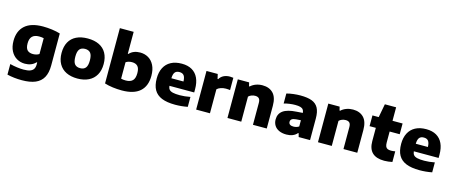

<svg xmlns="http://www.w3.org/2000/svg" viewBox="-55 -1605 6218 2633"><g transform="rotate(15 3054.5 -289.0)"><path d="M74 206.5V56.5Q125.5 69.5 175.5 76.2Q225.5 83 267.5 83Q324.5 83 359 70.8Q393.5 58.5 409.2 33.5Q425 8.5 425 -32V-60H416Q360 0.5 264 0.5Q201 0.5 148.8 -29.5Q96.5 -59.5 65.2 -119Q34 -178.5 34 -263Q34 -404 120.2 -480.8Q206.5 -557.5 376 -557.5Q438 -557.5 504 -548.8Q570 -540 621 -524V-69.5Q621 35 584.5 101Q548 167 473.5 198.5Q399 230 283 230Q171 230 74 206.5ZM425 -180V-404.5Q393.5 -411.5 358.5 -411.5Q294.5 -411.5 262 -379.2Q229.5 -347 229.5 -279Q229.5 -212.5 257.2 -184.2Q285 -156 338 -156Q361.5 -156 384.2 -162Q407 -168 425 -180Z M713.5 -273.5Q713.5 -365 748.5 -428.5Q783.5 -492 850.5 -524.8Q917.5 -557.5 1012 -557.5Q1106.5 -557.5 1173.5 -524.8Q1240.5 -492 1275.8 -428.5Q1311 -365 1311 -274Q1311 -183.5 1274.5 -119.5Q1238 -55.5 1170.8 -22.5Q1103.5 10.5 1012 10.5Q920.5 10.5 853.2 -22.2Q786 -55 749.8 -119Q713.5 -183 713.5 -273.5ZM1115.5 -273Q1115.5 -347 1089.8 -378.5Q1064 -410 1012 -410Q960.5 -410 934.8 -378.8Q909 -347.5 909 -274Q909 -200 934.5 -168.2Q960 -136.5 1012 -136.5Q1064 -136.5 1089.8 -168Q1115.5 -199.5 1115.5 -273Z M1398 -23V-808H1594V-497H1603Q1630 -527 1668.5 -542.2Q1707 -557.5 1755 -557.5Q1819.5 -557.5 1871.5 -527.5Q1923.5 -497.5 1954.2 -436.8Q1985 -376 1985 -287Q1985 -141.5 1899.2 -65.5Q1813.5 10.5 1643 10.5Q1579 10.5 1515.2 2.2Q1451.5 -6 1398 -23ZM1789.5 -272.5Q1789.5 -341.5 1761.8 -371Q1734 -400.5 1681 -400.5Q1657 -400.5 1634.2 -394.5Q1611.5 -388.5 1594 -376V-143Q1624 -135.5 1660.5 -135.5Q1726.5 -135.5 1758 -168.2Q1789.5 -201 1789.5 -272.5Z M2611 -220H2259Q2262 -187 2278.2 -168Q2294.5 -149 2330.5 -140.5Q2366.5 -132 2429.5 -132Q2498 -132 2577 -147.5V-6.5Q2489.5 10.5 2400.5 10.5Q2283.5 10.5 2209.5 -19.8Q2135.5 -50 2100 -112.5Q2064.5 -175 2064.5 -274Q2064.5 -362 2097.2 -425.8Q2130 -489.5 2193.2 -523.5Q2256.5 -557.5 2347 -557.5Q2433 -557.5 2492 -523.2Q2551 -489 2581 -424Q2611 -359 2611 -267.5ZM2258 -327H2430Q2428.5 -386 2408 -412Q2387.5 -438 2344.5 -438Q2301 -438 2280.2 -412Q2259.5 -386 2258 -327Z M2697.5 -548.5H2857L2872.5 -481.5H2881Q2903.5 -519.5 2941.5 -538.2Q2979.5 -557 3029 -557Q3050.5 -557 3077.5 -553V-378.5Q3053 -383 3017 -383Q2981.5 -383 2947.2 -371.8Q2913 -360.5 2893.5 -340.5V0H2697.5Z M3142 -548.5H3302.5L3315.5 -496H3324Q3355.5 -525.5 3399 -541.5Q3442.5 -557.5 3492.5 -557.5Q3588.5 -557.5 3644.2 -500Q3700 -442.5 3700 -322.5V0H3504V-311Q3504 -355 3486 -373.5Q3468 -392 3432 -392Q3405 -392 3380 -382.5Q3355 -373 3338 -355.5V0H3142Z M4314.5 -307V0H4153L4139.5 -50.5H4131Q4105 -19.5 4066.2 -4.5Q4027.5 10.5 3980 10.5Q3918 10.5 3874 -10.2Q3830 -31 3807.5 -67.8Q3785 -104.5 3785 -152.5Q3785 -233 3845.5 -277Q3906 -321 4036.5 -328.5L4122.5 -334.5Q4120.5 -364 4107.2 -381.2Q4094 -398.5 4066.8 -406Q4039.5 -413.5 3994 -413.5Q3958 -413.5 3915 -407.8Q3872 -402 3835 -391V-533Q3879 -545 3931 -551.2Q3983 -557.5 4029.5 -557.5Q4132 -557.5 4193.8 -533.8Q4255.5 -510 4285 -455.5Q4314.5 -401 4314.5 -307ZM4123 -142.5V-230.5L4056.5 -226Q4015 -222.5 3996.5 -208.8Q3978 -195 3978 -170Q3978 -146.5 3995 -133.2Q4012 -120 4044.5 -120Q4091 -120 4123 -142.5Z M4427 -548.5H4587.5L4600.5 -496H4609Q4640.5 -525.5 4684 -541.5Q4727.5 -557.5 4777.5 -557.5Q4873.5 -557.5 4929.2 -500Q4985 -442.5 4985 -322.5V0H4789V-311Q4789 -355 4771 -373.5Q4753 -392 4717 -392Q4690 -392 4665 -382.5Q4640 -373 4623 -355.5V0H4427Z M5483 -153.5V-2.5Q5457.5 3 5427 6.8Q5396.5 10.5 5369 10.5Q5142.5 10.5 5142.5 -207V-396H5053.5V-548.5H5142.5L5178.5 -740H5338.5V-548.5H5481.5V-396H5338.5V-240.5Q5338.5 -205 5347.2 -184.8Q5356 -164.5 5374.5 -156Q5393 -147.5 5425 -147.5Q5447.5 -147.5 5483 -153.5Z M6081 -220H5729Q5732 -187 5748.2 -168Q5764.5 -149 5800.5 -140.5Q5836.5 -132 5899.5 -132Q5968 -132 6047 -147.5V-6.5Q5959.5 10.5 5870.5 10.5Q5753.5 10.5 5679.5 -19.8Q5605.5 -50 5570 -112.5Q5534.5 -175 5534.5 -274Q5534.5 -362 5567.2 -425.8Q5600 -489.5 5663.2 -523.5Q5726.5 -557.5 5817 -557.5Q5903 -557.5 5962 -523.2Q6021 -489 6051 -424Q6081 -359 6081 -267.5ZM5728 -327H5900Q5898.5 -386 5878 -412Q5857.5 -438 5814.5 -438Q5771 -438 5750.2 -412Q5729.5 -386 5728 -327Z"/></g></svg>

Font: Encode Sans Semi Expanded ExBd
Style: Regular
Weight: 800
Width: 6
Designer: Multiple Designers
Foundry: Impallari Type
Version: Version 2.000